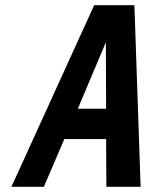

<svg xmlns="http://www.w3.org/2000/svg" viewBox="-20 -720 585 740"><path d="M522 0 498 -700H343L24 0H149L228 -184H389L390 0ZM280 -301 388 -557 389 -301Z"/></svg>

Font: Advent Pro
Style: Italic
Weight: 400
Italic angle: -12°
Designer: VivaRado, Andreas Kalpakidis
Foundry: VivaRado, Andreas Kalpakidis
Version: Version 3.000